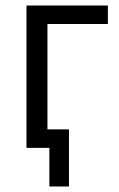

<svg xmlns="http://www.w3.org/2000/svg" viewBox="-20 -536 432 696"><path d="M76 0V-516H371V-449H152V-67H230V140H159V0Z"/></svg>

Font: IBM Plex Sans Condensed
Style: Regular
Weight: 400
Width: 3
Designer: Mike Abbink, Paul van der Laan, Pieter van Rosmalen
Foundry: Bold Monday
Version: Version 3.201